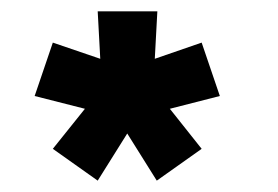

<svg xmlns="http://www.w3.org/2000/svg" viewBox="-20 -820 490 338"><path d="M152 -502 73 -558 129.5 -628.5 41 -651 73 -745 156.5 -716.5 152 -800H257L252.5 -716.5L335 -745L367 -651L279 -628.5L335 -558L256 -502L204 -585Z"/></svg>

Font: League Mono Condensed ExtraBold
Style: Regular
Weight: 800
Width: 1
Designer: Tyler Finck
Foundry: The League of Moveable Type / Tyler Finck
Version: Version 2.210